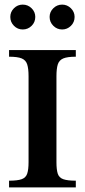

<svg xmlns="http://www.w3.org/2000/svg" viewBox="-20 -817 370 837"><path d="M310.5 0H19.5V-29.3Q56.6 -29.3 74.7 -35.9Q92.8 -42.5 98.6 -60.1Q104.5 -77.6 104.5 -109.9V-484.9Q104.5 -517.6 98.6 -536.1Q92.8 -554.7 74.7 -562.3Q56.6 -569.8 19.5 -569.8V-598.6H310.5V-569.8Q273.9 -569.8 255.9 -562.3Q237.8 -554.7 231.9 -536.1Q226.1 -517.6 226.1 -484.9V-109.9Q226.1 -77.6 231.7 -60.1Q237.3 -42.5 255.6 -35.9Q273.9 -29.3 310.5 -29.3ZM305.2 -743.2Q305.2 -720.2 289.1 -704.3Q272.9 -688.5 251 -688.5Q228.5 -688.5 212.4 -704.6Q196.3 -720.7 196.3 -743.2Q196.3 -765.1 212.4 -781Q228.5 -796.9 251 -796.9Q272.9 -796.9 289.1 -781Q305.2 -765.1 305.2 -743.2ZM133.8 -743.2Q133.8 -720.2 117.7 -704.3Q101.6 -688.5 79.1 -688.5Q56.6 -688.5 40.8 -704.6Q24.9 -720.7 24.9 -743.2Q24.9 -765.1 40.8 -781Q56.6 -796.9 79.1 -796.9Q101.6 -796.9 117.7 -781Q133.8 -765.1 133.8 -743.2Z"/></svg>

Font: Scheherazade New SemiBold
Style: Regular
Weight: 600
Designer: SIL International
Foundry: SIL International
Version: Version 4.000